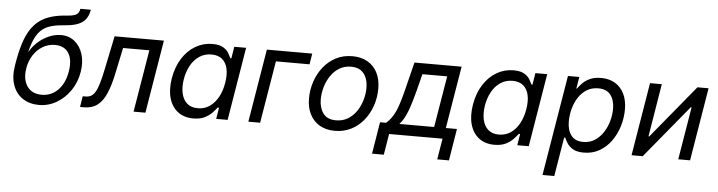

<svg xmlns="http://www.w3.org/2000/svg" viewBox="-52 -976 5340 1428"><g transform="rotate(5 2617.5 -262.0)"><path d="M252 11.7Q181.6 11.7 130.9 -21.7Q80.1 -55.2 57.6 -117.2Q35.2 -179.2 49.3 -264.6L52.2 -283.2Q66.4 -367.7 86.2 -430.4Q106 -493.2 134.3 -536.9Q162.6 -580.6 201.2 -608.4Q239.7 -636.2 290.8 -650.6Q341.8 -665 407.2 -668.9Q440.4 -670.9 459 -678Q477.5 -685.1 486.1 -697.3Q494.6 -709.5 497.6 -727.5H575.7Q568.8 -687 549.1 -658.9Q529.3 -630.9 491.9 -615.5Q454.6 -600.1 395 -595.7Q338.9 -591.8 297.9 -581.3Q256.8 -570.8 227.3 -547.6Q197.8 -524.4 176.5 -483.2Q155.3 -441.9 139.2 -376.5H141.6Q162.1 -414.6 198 -447.3Q233.9 -480 279.1 -500.2Q324.2 -520.5 372.1 -520.5Q431.2 -520.5 473.4 -486.1Q515.6 -451.7 534.2 -392.8Q552.7 -334 540.5 -259.8Q527.8 -182.6 486.1 -121.1Q444.3 -59.6 383.3 -23.9Q322.3 11.7 252 11.7ZM265.6 -65.4Q314 -65.4 352.3 -88.4Q390.6 -111.3 416.5 -153.8Q442.4 -196.3 452.1 -255.4Q461.9 -314 450.9 -356Q439.9 -397.9 410.2 -420.7Q380.4 -443.4 332.5 -443.4Q283.7 -443.4 242.2 -418.9Q200.7 -394.5 172.4 -351.1Q144 -307.6 134.8 -251Q126 -197.8 138.4 -155.8Q150.9 -113.8 183.1 -89.6Q215.3 -65.4 265.6 -65.4Z M558.1 0 571.3 -81.1H590.8Q615.2 -81.1 633.1 -90.8Q650.9 -100.6 665 -124.8Q679.2 -148.9 691.9 -192.1Q704.6 -235.4 718.3 -302.7L768.6 -545.9H1136.7L1046.4 0H958L1035.2 -464.8H838.9L798.3 -272Q779.3 -180.2 752.9 -119.9Q726.6 -59.6 687 -29.8Q647.5 0 587.9 0Z M1403.8 11.7Q1335.9 11.7 1289.6 -23.2Q1243.2 -58.1 1224.4 -121.8Q1205.6 -185.5 1219.7 -272Q1234.4 -358.9 1274.4 -421.6Q1314.5 -484.4 1372.6 -518.6Q1430.7 -552.7 1498.5 -552.7Q1551.3 -552.7 1579.6 -535.4Q1607.9 -518.1 1620.8 -495.8Q1633.8 -473.6 1640.6 -458.5H1647.9L1662.1 -545.9H1750.5L1660.2 0H1574.7L1588.4 -84.5H1578.1Q1565.9 -68.4 1544.9 -45.7Q1523.9 -22.9 1489.7 -5.6Q1455.6 11.7 1403.8 11.7ZM1431.2 -66.9Q1481 -66.9 1519.3 -93.3Q1557.6 -119.6 1583 -166Q1608.4 -212.4 1618.2 -272.9Q1628.4 -333.5 1618.4 -378.7Q1608.4 -423.8 1578.4 -449Q1548.3 -474.1 1498.5 -474.1Q1446.3 -474.1 1407 -447Q1367.7 -419.9 1343 -374.5Q1318.4 -329.1 1309.1 -272.9Q1299.8 -215.8 1309.6 -168.9Q1319.3 -122.1 1349.6 -94.5Q1379.9 -66.9 1431.2 -66.9Z M2244.1 -545.9 2231 -464.8H1980L1902.8 0H1814.9L1905.3 -545.9Z M2460.9 11.7Q2395 11.7 2347.7 -15.9Q2300.3 -43.5 2274.7 -93.8Q2249 -144 2249 -211.4Q2249 -276.4 2269.3 -337.4Q2289.6 -398.4 2327.9 -447Q2366.2 -495.6 2420.7 -524.2Q2475.1 -552.7 2543.5 -552.7Q2609.4 -552.7 2657.2 -525.4Q2705.1 -498 2730.7 -447.8Q2756.3 -397.5 2756.3 -329.1Q2756.3 -263.2 2735.8 -202.1Q2715.3 -141.1 2676.5 -92.8Q2637.7 -44.4 2583.3 -16.4Q2528.8 11.7 2460.9 11.7ZM2462.9 -66.9Q2513.2 -66.9 2551.5 -90.3Q2589.8 -113.8 2615.7 -152.1Q2641.6 -190.4 2654.8 -236.3Q2668 -282.2 2668 -327.1Q2668 -368.7 2654.8 -401.9Q2641.6 -435.1 2613.8 -454.6Q2585.9 -474.1 2541 -474.1Q2491.2 -474.1 2453.1 -450.7Q2415 -427.2 2389.2 -388.7Q2363.3 -350.1 2350.1 -304Q2336.9 -257.8 2336.9 -212.4Q2336.9 -150.9 2366.7 -108.9Q2396.5 -66.9 2462.9 -66.9Z M2752 156.7 2791 -81.1H2835.9Q2855.5 -98.1 2871.1 -118.4Q2886.7 -138.7 2900.4 -167Q2914.1 -195.3 2927 -235.6Q2939.9 -275.9 2954.1 -332L3007.3 -545.9H3359.4L3282.2 -81.1H3365.2L3326.2 156.7H3238.8L3264.6 0H2865.7L2839.8 156.7ZM2935.5 -81.1H3194.8L3258.8 -464.8H3073.7L3040 -332Q3017.6 -245.1 2993.7 -181.9Q2969.7 -118.7 2935.5 -81.1Z M3651.9 11.7Q3584 11.7 3537.6 -23.2Q3491.2 -58.1 3472.4 -121.8Q3453.6 -185.5 3467.8 -272Q3482.4 -358.9 3522.5 -421.6Q3562.5 -484.4 3620.6 -518.6Q3678.7 -552.7 3746.6 -552.7Q3799.3 -552.7 3827.6 -535.4Q3856 -518.1 3868.9 -495.8Q3881.8 -473.6 3888.7 -458.5H3896L3910.2 -545.9H3998.5L3908.2 0H3822.8L3836.4 -84.5H3826.2Q3814 -68.4 3793 -45.7Q3772 -22.9 3737.8 -5.6Q3703.6 11.7 3651.9 11.7ZM3679.2 -66.9Q3729 -66.9 3767.3 -93.3Q3805.7 -119.6 3831.1 -166Q3856.4 -212.4 3866.2 -272.9Q3876.5 -333.5 3866.5 -378.7Q3856.4 -423.8 3826.4 -449Q3796.4 -474.1 3746.6 -474.1Q3694.3 -474.1 3655 -447Q3615.7 -419.9 3591.1 -374.5Q3566.4 -329.1 3557.1 -272.9Q3547.9 -215.8 3557.6 -168.9Q3567.4 -122.1 3597.7 -94.5Q3627.9 -66.9 3679.2 -66.9Z M4028.8 204.1 4153.3 -545.9H4238.3L4223.6 -458.5H4228Q4239.7 -475.1 4260.5 -497.3Q4281.2 -519.5 4315.4 -536.1Q4349.6 -552.7 4401.4 -552.7Q4461.4 -552.7 4505.4 -526.4Q4549.3 -500 4573.2 -451.2Q4597.2 -402.3 4597.2 -334.5Q4597.2 -271 4578.4 -209.2Q4559.6 -147.5 4523.9 -97.7Q4488.3 -47.9 4436.8 -18.1Q4385.3 11.7 4319.8 11.7Q4266.6 11.7 4237.1 -6.6Q4207.5 -24.9 4193.6 -48.3Q4179.7 -71.8 4173.3 -86.9H4165L4116.7 204.1ZM4308.1 -66.9Q4356.9 -66.9 4394.3 -90.8Q4431.6 -114.7 4457.3 -154.1Q4482.9 -193.4 4495.8 -240Q4508.8 -286.6 4508.8 -332Q4508.8 -394.5 4479.2 -434.3Q4449.7 -474.1 4386.7 -474.1Q4337.4 -474.1 4300.3 -450.9Q4263.2 -427.7 4238.5 -389.2Q4213.9 -350.6 4201.4 -303.7Q4189 -256.8 4189 -209.5Q4189 -144.5 4218.8 -105.7Q4248.5 -66.9 4308.1 -66.9Z M5112.8 0H5024.4L5089.8 -393.6H5083.5L4759.3 0H4675.8L4766.1 -545.9H4854L4789.1 -150.9H4794.9L5120.1 -545.9H5203.1Z"/></g></svg>

Font: Inter
Style: Italic
Weight: 400
Italic angle: -9.3988°
Designer: Rasmus Andersson
Foundry: rsms
Version: Version 4.001;git-66647c0bb